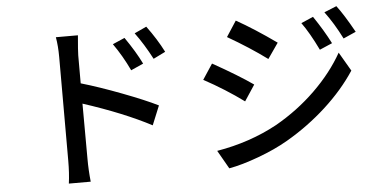

<svg xmlns="http://www.w3.org/2000/svg" viewBox="-55 -911 2110 1068"><g transform="rotate(-5 1000.0 -377.0)"><path d="M885.7 -633.8 818.4 -600.6Q773.4 -686.5 725.6 -751L793 -782.2Q848.6 -707 885.7 -633.8ZM757.8 -579.1 688.5 -547.9Q649.4 -630.9 599.6 -701.2L667 -730.5Q724.6 -647.5 757.8 -579.1ZM402.3 -656.2V-500Q502.9 -470.7 627.4 -423.3Q752 -376 825.2 -339.8L781.2 -232.4Q627 -313.5 402.3 -386.7L403.3 -78.1Q403.3 -15.6 410.2 49.8H288.1Q295.9 -6.8 295.9 -78.1V-656.2Q295.9 -717.8 287.1 -767.6H410.2Q402.3 -678.7 402.3 -656.2Z M1654.3 -726.6 1721.7 -755.9Q1777.3 -673.8 1814.5 -600.6L1744.1 -570.3Q1696.3 -668.9 1654.3 -726.6ZM1787.1 -775.4 1856.4 -803.7Q1896.5 -751 1951.2 -652.3L1880.9 -621.1Q1836.9 -709 1787.1 -775.4ZM1235.4 -685.5 1292 -772.5Q1391.6 -716.8 1513.7 -629.9L1454.1 -543.9Q1357.4 -615.2 1235.4 -685.5ZM1184.6 43 1126 -59.6Q1311.5 -90.8 1463.9 -173.8Q1587.9 -244.1 1687 -340.8Q1786.1 -437.5 1846.7 -544.9L1908.2 -439.5Q1840.8 -336.9 1739.3 -244.1Q1637.7 -151.4 1516.6 -81.1Q1444.3 -39.1 1350.1 -4.4Q1255.9 30.3 1184.6 43ZM1083 -460 1139.6 -545.9Q1281.2 -466.8 1363.3 -409.2L1304.7 -320.3Q1202.1 -395.5 1083 -460Z"/></g></svg>

Font: Gen Shin Gothic Monospace Medium
Style: Regular
Weight: 500
Designer: [Source Han Sans]
Ryoko NISHIZUKA  (kana & ideographs); Paul D. Hunt (Latin, Greek & Cyrillic); Wenlong ZHANG  (bopomofo
Version: Version 1.002.20150607